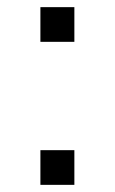

<svg xmlns="http://www.w3.org/2000/svg" viewBox="-20 -517 322 537"><path d="M93 0V-97H188V0ZM93 -400V-497H188V-400Z"/></svg>

Font: Geist Light
Style: Regular
Weight: 400
Designer: Basement.studio, Andrés Briganti, Mateo Zaragoza
Foundry: Basement.studio, Vercel, Andrés Briganti, Guido Ferreyra, Mateo Zaragoza
Version: Version 1.401